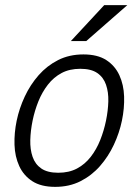

<svg xmlns="http://www.w3.org/2000/svg" viewBox="-20 -720 540 748"><path d="M45 -250Q55 -298 76.5 -344Q98 -390 130.5 -427Q163 -464 206.5 -486Q250 -508 305 -508Q360 -508 394 -486Q428 -464 445 -427Q462 -390 463.5 -344Q465 -298 455 -250Q445 -202 423.5 -156Q402 -110 369.5 -73Q337 -36 293.5 -14Q250 8 195 8Q140 8 106 -14Q72 -36 55 -73Q38 -110 36.5 -156Q35 -202 45 -250ZM107 -250Q99 -211 98 -174.5Q97 -138 107 -109Q117 -80 141 -63.5Q165 -47 207 -47Q249 -47 280 -63.5Q311 -80 333.5 -109Q356 -138 370.5 -174.5Q385 -211 393 -250Q401 -289 402 -325Q403 -361 393 -390Q383 -419 359 -435.5Q335 -452 293 -452Q251 -452 220 -435.5Q189 -419 166.5 -390Q144 -361 129.5 -325Q115 -289 107 -250ZM476 -700 316 -560H256L386 -700Z"/></svg>

Font: Epunda Sans Light
Style: Italic
Weight: 300
Italic angle: -12.0243°
Designer: Simon Atzbach
Foundry: typofactur
Version: Version 2.204